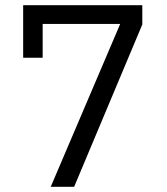

<svg xmlns="http://www.w3.org/2000/svg" viewBox="-20 -718 640 738"><path d="M265 0 527 -624V-698H69V-496H144V-626H442L175 0Z"/></svg>

Font: IBM Plex Devanagari
Style: Regular
Weight: 400
Designer: Mike Abbink, Paul van der Laan, Pieter van Rosmalen, Erin McLaughlin
Foundry: Bold Monday
Version: Version 1.0